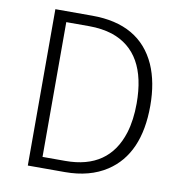

<svg xmlns="http://www.w3.org/2000/svg" viewBox="-81 -805 835 881"><g transform="rotate(10 336.0 -364.5)"><path d="M106.4 0V-728.5H278.3Q500 -728.5 577.1 -556.6Q612.3 -476.6 612.3 -367.2Q612.3 -142.6 473.6 -51.8Q394.5 0 279.3 0ZM166 -50.8H272.5Q474.6 -50.8 530.3 -229.5Q548.8 -290 548.8 -367.2Q548.8 -606.4 380.9 -663.1Q332 -678.7 272.5 -678.7H166Z"/></g></svg>

Font: Taipei Sans TC Beta Light
Style: Regular
Weight: 300
Designer: JT Foundry
Foundry: JT Foundry
Version: Version 1.000